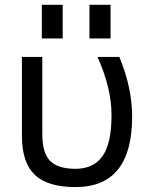

<svg xmlns="http://www.w3.org/2000/svg" viewBox="-20 -759 612 791"><path d="M152.3 -600.6V-739.3H238.3V-600.6ZM348.6 -600.6V-739.3H435.5V-600.6ZM524.4 -278.3Q524.4 11.7 291 11.7Q175.8 11.7 123 -39.1Q70.3 -89.8 70.3 -199.2V-524.4H154.3V-205.1Q154.3 -128.9 186.5 -96.2Q218.8 -63.5 291 -63.5Q365.2 -63.5 402.3 -115.7Q439.5 -168 439.5 -285.2Q439.5 -395.5 381.8 -524.4H471.7Q524.4 -397.5 524.4 -278.3Z"/></svg>

Font: irohakakuC Regular
Style: Regular
Weight: 400
Designer: [Source Han Sans]
Ryoko NISHIZUKA Ë•øÂ°öÊ∂ºÂ≠ê (kana & ideographs); Paul D. Hunt (Latin, Greek & Cyrillic); Wenlong ZHAN
Version: Version 1.001.20160904